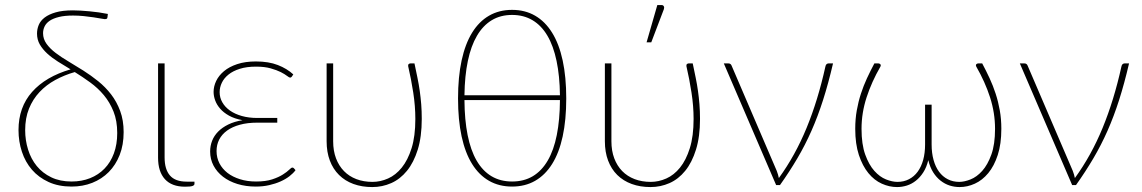

<svg xmlns="http://www.w3.org/2000/svg" viewBox="-20 -750 4626 778"><path d="M270 -14.5Q311 -14.5 345 -28Q379 -41.5 403.5 -66.8Q428 -92 441.5 -128.5Q455 -165 455 -211Q455 -260.5 440 -298Q425 -335.5 400.8 -364.5Q376.5 -393.5 345.5 -416Q314.5 -438.5 283 -458Q241 -446 204.2 -426Q167.5 -406 140.2 -377Q113 -348 97.5 -309.8Q82 -271.5 82 -222.5Q82 -181.5 93.8 -143.8Q105.5 -106 129 -77.2Q152.5 -48.5 187.8 -31.5Q223 -14.5 270 -14.5ZM415.5 -680.5Q415 -675 412.2 -673.8Q409.5 -672.5 404 -672.5Q401.5 -672.5 389.2 -674.8Q377 -677 359 -679.8Q341 -682.5 319.2 -684.8Q297.5 -687 276 -687Q242 -687 218.8 -681.2Q195.5 -675.5 181.2 -665.8Q167 -656 160.8 -643Q154.5 -630 154.5 -615.5Q154.5 -592 168.5 -572.5Q182.5 -553 205.5 -535.5Q228.5 -518 257.8 -500.8Q287 -483.5 317.8 -464Q348.5 -444.5 377.8 -421Q407 -397.5 430 -367.8Q453 -338 467 -300.2Q481 -262.5 481 -214.5Q481 -163 465 -122.2Q449 -81.5 420.8 -53Q392.5 -24.5 354 -9.2Q315.5 6 270 6Q217 6 176.8 -12.5Q136.5 -31 109.5 -62.2Q82.5 -93.5 68.8 -135Q55 -176.5 55 -223Q55 -315.5 110 -377.5Q165 -439.5 266 -469Q239 -485 214.5 -500.5Q190 -516 171.2 -533.2Q152.5 -550.5 141.2 -570Q130 -589.5 130 -614Q130 -632 137 -649Q144 -666 161 -679Q178 -692 205.8 -700Q233.5 -708 275.5 -708Q289 -708 306.5 -707Q324 -706 342.8 -704.2Q361.5 -702.5 380.5 -699.8Q399.5 -697 417 -693.5Z M620.5 -493H647V-112Q647 -64 668.5 -39Q690 -14 736.5 -14H768V-5Q768 0.5 760.2 3.5Q752.5 6.5 729.5 6.5Q676 6.5 648.2 -24Q620.5 -54.5 620.5 -111Z M1177.5 -60.5Q1168.5 -48 1153 -36Q1137.5 -24 1116.8 -14.8Q1096 -5.5 1070.8 0.2Q1045.5 6 1016.5 6Q976 6 942 -4.5Q908 -15 883.5 -34Q859 -53 845.2 -79Q831.5 -105 831.5 -136Q831.5 -159 839.5 -179.5Q847.5 -200 864 -216.8Q880.5 -233.5 905 -245.5Q929.5 -257.5 962.5 -263Q930 -269 907.8 -281.5Q885.5 -294 871.8 -310Q858 -326 851.8 -343.5Q845.5 -361 845.5 -377.5Q845.5 -400 856 -422Q866.5 -444 887.8 -461.8Q909 -479.5 941.2 -490.2Q973.5 -501 1017 -501Q1068.5 -501 1105.8 -486.5Q1143 -472 1168.5 -448.5L1162.5 -439.5Q1159.5 -435.5 1155.5 -435.5Q1152 -435.5 1143 -442.5Q1134 -449.5 1117.8 -457.8Q1101.5 -466 1076.8 -473Q1052 -480 1017.5 -480Q979.5 -480 951.8 -471.2Q924 -462.5 905.8 -447.8Q887.5 -433 878.8 -414.5Q870 -396 870 -376.5Q870 -354.5 880.8 -335.5Q891.5 -316.5 911.5 -302.2Q931.5 -288 959.8 -280Q988 -272 1022.5 -272H1103.5V-253H1022.5Q982.5 -253 951.8 -244.5Q921 -236 900 -220.8Q879 -205.5 868.2 -184.5Q857.5 -163.5 857.5 -138Q857.5 -111 869.2 -88.2Q881 -65.5 902 -49.2Q923 -33 952.5 -23.8Q982 -14.5 1017.5 -14.5Q1056.5 -14.5 1083 -23.2Q1109.5 -32 1126.2 -42.8Q1143 -53.5 1151.8 -62.2Q1160.5 -71 1164.5 -71Q1168.5 -71 1171 -68Z M1659.5 -493Q1666 -462 1671.5 -435.2Q1677 -408.5 1680.8 -382Q1684.5 -355.5 1686.8 -327.8Q1689 -300 1689 -268Q1689 -196 1672.8 -143.8Q1656.5 -91.5 1629 -57.8Q1601.5 -24 1565.2 -8Q1529 8 1488.5 8Q1446.5 8 1412.2 -4.5Q1378 -17 1353.8 -41Q1329.5 -65 1316.5 -99.5Q1303.5 -134 1303.5 -177.5V-493H1330V-177.5Q1330 -139 1341.5 -108.5Q1353 -78 1373.8 -56.8Q1394.5 -35.5 1424 -24.2Q1453.5 -13 1489.5 -13Q1521.5 -13 1552.5 -26.8Q1583.5 -40.5 1608 -70.8Q1632.5 -101 1647.8 -149.5Q1663 -198 1663 -268Q1663 -320 1654.5 -375Q1646 -430 1634 -481.5Q1633 -487.5 1636 -490.2Q1639 -493 1642.5 -493Z M1862 -344.5Q1862.5 -264.5 1874.8 -203Q1887 -141.5 1911.2 -99.5Q1935.5 -57.5 1971.5 -36Q2007.5 -14.5 2055 -14.5Q2103 -14.5 2139 -36Q2175 -57.5 2199.5 -99.5Q2224 -141.5 2236.2 -203Q2248.5 -264.5 2249 -344.5ZM2249 -364Q2248 -442.5 2235.2 -503.2Q2222.5 -564 2198.2 -605.2Q2174 -646.5 2138 -668Q2102 -689.5 2055 -689.5Q2008 -689.5 1972.5 -668Q1937 -646.5 1912.8 -605.2Q1888.5 -564 1875.8 -503.2Q1863 -442.5 1862 -364ZM2055 -710Q2107.5 -710 2148.2 -686.5Q2189 -663 2217.2 -617.5Q2245.5 -572 2260 -505Q2274.5 -438 2274.5 -351Q2274.5 -264 2260 -197.2Q2245.5 -130.5 2217.2 -85.5Q2189 -40.5 2148.2 -17.2Q2107.5 6 2055 6Q2002.5 6 1961.8 -17.2Q1921 -40.5 1893 -85.5Q1865 -130.5 1850.5 -197.2Q1836 -264 1836 -351Q1836 -438 1850.5 -505Q1865 -572 1893 -617.5Q1921 -663 1961.8 -686.5Q2002.5 -710 2055 -710Z M2787 -493Q2793.5 -462 2799 -435.2Q2804.5 -408.5 2808.2 -382Q2812 -355.5 2814.2 -327.8Q2816.5 -300 2816.5 -268Q2816.5 -196 2800.2 -143.8Q2784 -91.5 2756.5 -57.8Q2729 -24 2692.8 -8Q2656.5 8 2616 8Q2574 8 2539.8 -4.5Q2505.5 -17 2481.2 -41Q2457 -65 2444 -99.5Q2431 -134 2431 -177.5V-493H2457.5V-177.5Q2457.5 -139 2469 -108.5Q2480.5 -78 2501.2 -56.8Q2522 -35.5 2551.5 -24.2Q2581 -13 2617 -13Q2649 -13 2680 -26.8Q2711 -40.5 2735.5 -70.8Q2760 -101 2775.2 -149.5Q2790.5 -198 2790.5 -268Q2790.5 -320 2782 -375Q2773.5 -430 2761.5 -481.5Q2760.5 -487.5 2763.5 -490.2Q2766.5 -493 2770 -493ZM2600 -578.5 2643.5 -729.5H2661Q2667 -729.5 2669.8 -724.5Q2672.5 -719.5 2670 -712.5L2619 -578.5Z M3355.5 -493Q3336.5 -411.5 3315.2 -345Q3294 -278.5 3268.2 -220.2Q3242.5 -162 3211 -108.5Q3179.5 -55 3140.5 0H3125L2913 -493H2932Q2937.5 -493 2940.5 -490Q2943.5 -487 2944.5 -484L3127.5 -57.5Q3130.5 -50 3132.5 -42.8Q3134.5 -35.5 3136 -28.5Q3202.5 -120 3248.5 -232Q3294.5 -344 3324.5 -480Q3326 -487.5 3329.5 -490.2Q3333 -493 3337 -493Z M3960 -493Q3976 -463 3990 -432.8Q4004 -402.5 4014.5 -370.2Q4025 -338 4031.2 -303Q4037.5 -268 4037.5 -228Q4037.5 -166.5 4023 -122Q4008.5 -77.5 3984.5 -48.5Q3960.5 -19.5 3930.2 -5.8Q3900 8 3868.5 8Q3848 8 3828.2 1.8Q3808.5 -4.5 3791.5 -17.8Q3774.5 -31 3761.5 -51.5Q3748.5 -72 3741.5 -101Q3734.5 -72 3721.2 -51.5Q3708 -31 3691.2 -17.8Q3674.5 -4.5 3654.8 1.8Q3635 8 3615 8Q3583.5 8 3553 -5.8Q3522.5 -19.5 3498.8 -48.5Q3475 -77.5 3460.2 -122Q3445.5 -166.5 3445.5 -228Q3445.5 -268 3451.8 -303Q3458 -338 3468.5 -370.2Q3479 -402.5 3493 -432.8Q3507 -463 3523 -493H3540Q3543.5 -493 3547 -489.8Q3550.5 -486.5 3547.5 -480Q3512 -418.5 3491.5 -355.5Q3471 -292.5 3471 -228Q3471 -165 3486 -123.5Q3501 -82 3523 -57.5Q3545 -33 3570.2 -23Q3595.5 -13 3616.5 -13Q3642.5 -13 3663.2 -23.8Q3684 -34.5 3698.5 -54.2Q3713 -74 3720.8 -102Q3728.5 -130 3728.5 -164.5V-326H3755V-164.5Q3755 -130 3762.8 -102Q3770.5 -74 3785 -54.2Q3799.5 -34.5 3820.2 -23.8Q3841 -13 3867 -13Q3887.5 -13 3912.8 -23Q3938 -33 3960 -57.5Q3982 -82 3997 -123.5Q4012 -165 4012 -228Q4012 -292.5 3991.8 -355.5Q3971.5 -418.5 3936 -480Q3933 -486.5 3936.2 -489.8Q3939.5 -493 3943.5 -493Z M4555 -493Q4536 -411.5 4514.8 -345Q4493.5 -278.5 4467.8 -220.2Q4442 -162 4410.5 -108.5Q4379 -55 4340 0H4324.5L4112.5 -493H4131.5Q4137 -493 4140 -490Q4143 -487 4144 -484L4327 -57.5Q4330 -50 4332 -42.8Q4334 -35.5 4335.5 -28.5Q4402 -120 4448 -232Q4494 -344 4524 -480Q4525.5 -487.5 4529 -490.2Q4532.5 -493 4536.5 -493Z"/></svg>

Font: Lato ExtraLight
Style: Regular
Weight: 275
Designer: Lukasz Dziedzic with Adam Twardoch and Botio Nikoltchev
Foundry: tyPoland Lukasz Dziedzic
Version: Version 2.015; 2015-08-06; http://www.latofonts.com/